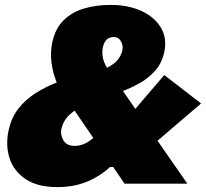

<svg xmlns="http://www.w3.org/2000/svg" viewBox="-20 -749 840 783"><path d="M214 14Q133 14 84.5 -18.5Q36 -51 19 -103.8Q2 -156.5 15 -217Q26 -269 55.2 -306.2Q84.5 -343.5 125.2 -369.2Q166 -395 211.5 -412.5Q196 -449.5 190.2 -492Q184.5 -534.5 193 -575Q205.5 -634 240.5 -667.5Q275.5 -701 325 -715Q374.5 -729 431 -729Q503 -729 556.8 -704.2Q610.5 -679.5 636.2 -636Q662 -592.5 650 -537Q640 -490.5 612 -459.8Q584 -429 548.8 -409.5Q513.5 -390 481.5 -378L532 -305Q561.5 -339.5 591 -374.2Q620.5 -409 650 -443L800 -327Q755.5 -289 711 -251Q666.5 -213 622.5 -175Q652.5 -131.5 682.8 -88Q713 -44.5 744 0H488Q476.5 -17 464.8 -34Q453 -51 441.5 -68H429Q385.5 -28.5 332.5 -7.2Q279.5 14 214 14ZM400 -559Q395.5 -539 398.8 -517.8Q402 -496.5 416.5 -472.5Q445.5 -487.5 459.8 -504.8Q474 -522 479 -544Q483 -563.5 473.2 -580.8Q463.5 -598 444 -598Q410 -598 400 -559ZM231 -226Q224.5 -203 237.5 -178.5Q250.5 -154 285 -154Q305 -154 325 -163Q345 -172 360.5 -186.5L284.5 -297.5Q259.5 -281 247.5 -262.8Q235.5 -244.5 231 -226Z"/></svg>

Font: Commissioner Black
Style: Italic
Weight: 900
Italic angle: -12°
Designer: Kostas Bartsokas
Foundry: Kostas Bartsokas
Version: Version 1.000; ttfautohint (v1.8.3)